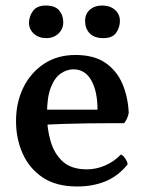

<svg xmlns="http://www.w3.org/2000/svg" viewBox="-20 -666 525 695"><path d="M259 9Q184 9 135.5 -23Q87 -55 62.5 -109Q38 -163 38 -228Q38 -294 64 -348Q90 -402 138.5 -434.5Q187 -467 253 -467Q320 -467 361 -439Q402 -411 422.5 -364Q443 -317 446 -258Q442 -235 429 -220Q409 -220 374.5 -220Q340 -220 297.5 -219.5Q255 -219 210.5 -217.5Q166 -216 127 -214V-269H333Q333 -335 310.5 -375Q288 -415 246 -415Q222 -415 200 -400Q178 -385 164 -349.5Q150 -314 150 -251Q150 -201 163 -155.5Q176 -110 207 -81.5Q238 -53 295 -53Q328 -53 360.5 -67Q393 -81 418 -107Q426 -103 433.5 -92Q441 -81 442 -71Q407 -28 361.5 -9.5Q316 9 259 9ZM354 -528Q321 -528 304.5 -545.5Q288 -563 288 -590Q288 -616 305.5 -631Q323 -646 350 -646Q378 -646 396 -630.5Q414 -615 414 -590Q414 -567 400.5 -547.5Q387 -528 354 -528ZM148 -528Q120 -528 102.5 -544Q85 -560 85 -583Q85 -607 99.5 -626.5Q114 -646 146 -646Q179 -646 194 -628.5Q209 -611 209 -585Q209 -561 191.5 -544.5Q174 -528 148 -528Z"/></svg>

Font: Vollkorn Medium
Style: Regular
Weight: 500
Designer: Friedrich Althausen
Foundry: Friedrich Althausen
Version: Version 5.000